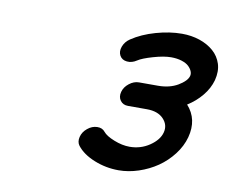

<svg xmlns="http://www.w3.org/2000/svg" viewBox="-57 -937 708 589"><g transform="rotate(10 296.5 -643.0)"><path d="M340.3 -619.4Q324.7 -619.4 316.4 -630.7Q308.1 -642.1 312.3 -658Q316.4 -673.6 330.8 -684.9Q345.2 -696.3 361.1 -696.3H420.2Q456.3 -696.3 482.1 -711.5Q507.8 -726.8 512.2 -742.7Q514.2 -749.8 511 -757.7Q507.8 -765.6 500.2 -772.8Q492.7 -780 478.1 -784.7Q463.6 -789.3 445.1 -789.3Q422.6 -789.3 389.8 -779.8Q356.9 -770.3 343.8 -761.5Q328.9 -751.5 313.4 -753.1Q297.9 -754.6 291 -766.8Q284.2 -779.1 290 -795Q295.9 -811 310.8 -821Q342 -842 384.6 -854.1Q427.2 -866.2 465.6 -866.2Q494.9 -866.2 520.5 -857.7Q546.1 -849.1 564.2 -833.3Q582.3 -817.4 589.5 -794.7Q596.7 -772 589.4 -743.4Q582 -716.8 563.1 -694Q544.2 -671.1 518.3 -655Q554.7 -614.7 539.3 -556.9Q531.5 -528.1 511.7 -502.3Q491.9 -476.6 465.7 -458.6Q439.5 -440.7 408.1 -430.3Q376.7 -419.9 345.9 -419.9Q306.2 -419.9 269.9 -434.6Q233.6 -449.2 215.3 -472.9Q207 -483.9 210.9 -499.9Q214.8 -515.9 228.8 -527.3Q242.7 -538.8 258.8 -539.2Q274.9 -539.6 283.4 -528.6Q292.5 -517.1 318 -507Q343.5 -496.8 366.7 -496.8Q401.1 -496.8 428.7 -515.5Q456.3 -534.2 462.6 -558.1Q469 -582 451.4 -600.7Q433.8 -619.4 399.4 -619.4Z"/></g></svg>

Font: Tecnico
Style: GruesoInclinado
Weight: 700
Italic angle: -15°
Version: Version 1.3